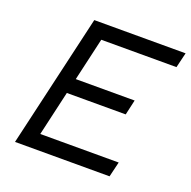

<svg xmlns="http://www.w3.org/2000/svg" viewBox="-119 -777 891 895"><g transform="rotate(20 326.5 -330.0)"><path d="M47 0 200 -660H653L635 -585H262L213 -372H505L488 -297H196L145 -75H534L516 0Z"/></g></svg>

Font: Elaine Sans
Style: Italic
Weight: 400
Italic angle: -13°
Designer: Wei Huang
Foundry: Wei Huang
Version: Version 2.001;December 24, 2019;FontCreator 12.0.0.2547 64-b